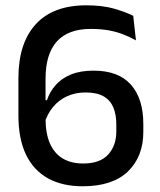

<svg xmlns="http://www.w3.org/2000/svg" viewBox="-20 -670 588 704"><path d="M283 13Q208.5 13 155.8 -16.2Q103 -45.5 75.2 -103.2Q47.5 -161 47.5 -247V-384Q47.5 -511 110.8 -580.8Q174 -650.5 296.5 -650.5Q355.5 -650.5 397.5 -638.5Q439.5 -626.5 468.5 -612L478.5 -522Q457 -534 433 -543.5Q409 -553 379.8 -558.5Q350.5 -564 313 -564Q230 -564 188.5 -518Q147 -472 147 -381V-235.5Q147 -180.5 163.2 -143.8Q179.5 -107 210.2 -88.8Q241 -70.5 285 -70.5Q347 -70.5 376.8 -103.5Q406.5 -136.5 406.5 -188V-214Q406.5 -250 395.5 -276.2Q384.5 -302.5 359.8 -316.8Q335 -331 293.5 -331Q256.5 -331 226.2 -317.2Q196 -303.5 174.5 -277.8Q153 -252 142.5 -216.5L135.5 -302.5H152Q162.5 -333.5 184 -358Q205.5 -382.5 240 -396.8Q274.5 -411 323 -411Q414 -411 459.8 -359.8Q505.5 -308.5 505.5 -215.5V-186.5Q505.5 -96 449.2 -41.5Q393 13 283 13Z"/></svg>

Font: Anek Devanagari Medium Medium
Style: Regular
Weight: 500
Version: Version 1.003